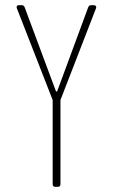

<svg xmlns="http://www.w3.org/2000/svg" viewBox="-20 -720 435 740"><path d="M183 -10V-332Q183 -336 182 -337L45 -688L44 -692Q44 -700 53 -700H64Q72 -700 75 -692L195 -370Q196 -367 198 -367Q200 -367 201 -370L320 -692Q323 -700 331 -700H342Q347 -700 349.5 -696.5Q352 -693 350 -688L214 -337Q213 -336 213 -332V-10Q213 0 203 0H193Q183 0 183 -10Z"/></svg>

Font: Barlow Condensed Thin
Style: Regular
Weight: 250
Width: 3
Designer: Jeremy Tribby
Foundry: Tribby Type
Version: Version 1.408